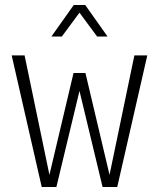

<svg xmlns="http://www.w3.org/2000/svg" viewBox="-20 -753 640 773"><path d="M148 0 27 -530H79L179 -49L276 -459H324L421 -49L521 -530H573L452 0H393L300 -387L207 0ZM187 -606 277 -733H323L413 -606H371L300 -702L229 -606Z"/></svg>

Font: Geist Mono UltraLight
Style: Regular
Weight: 200
Monospace: yes
Designer: Basement.studio, Andrés Briganti, Mateo Zaragoza
Foundry: Basement.studio, Vercel, Andrés Briganti, Guido Ferreyra, Mateo Zaragoza
Version: Version 1.400; ttfautohint (v1.8.4.7-5d5b)